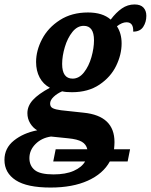

<svg xmlns="http://www.w3.org/2000/svg" viewBox="-77 -602 677 862"><path d="M580 -531Q580 -503 566 -481.5Q552 -460 521 -460Q523 -502 491 -502Q471 -502 448 -484Q469 -452 469 -407Q469 -357 444.5 -306.5Q420 -256 369.5 -222Q319 -188 246 -188Q218 -188 202 -192Q179 -182 163.5 -167Q148 -152 148 -137Q148 -122 160.5 -116Q173 -110 197 -107L299 -96Q437 -82 437 36Q437 48 435 68H507L496 123H416Q386 178 317.5 209Q249 240 150 240Q44 240 -6.5 207Q-57 174 -57 116Q-57 63 -14.5 29Q28 -5 90 -17Q71 -28 58.5 -48.5Q46 -69 46 -94Q46 -126 70.5 -153Q95 -180 147 -208Q117 -224 101 -254Q85 -284 85 -324Q85 -375 112 -426.5Q139 -478 192 -512Q245 -546 318 -546Q384 -546 420 -514Q444 -546 470 -564Q496 -582 527 -582Q554 -582 567 -568Q580 -554 580 -531ZM345 -421Q345 -486 299 -486Q270 -486 248 -458.5Q226 -431 214 -390.5Q202 -350 202 -315Q202 -249 249 -249Q278 -249 300 -277Q322 -305 333.5 -345.5Q345 -386 345 -421ZM55 108Q55 142 79 161.5Q103 181 163 181Q218 181 254 165Q290 149 305 123H162L173 68H315Q310 46 290.5 34.5Q271 23 230 19L152 11Q110 17 82.5 44.5Q55 72 55 108Z"/></svg>

Font: Noto Serif Narrow
Style: Bold Italic
Weight: 700
Width: 4
Italic angle: -12°
Designer: Monotype Design Team
Foundry: Monotype Imaging Inc.
Version: Version 1.001